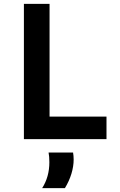

<svg xmlns="http://www.w3.org/2000/svg" viewBox="-20 -716 620 988"><path d="M103 -696H235V-116H528V0H103ZM356 69Q359 86 359 105Q359 140 347.5 178Q336 216 314 252H197Q234 194 234 119Q234 89 230 69Z"/></svg>

Font: AmikoBold
Style: Bold
Weight: 700
Designer: Pablo Impallari, Rodrigo Fuenzalida, Andres Torresi
Foundry: Impallari Type
Version: Version 1.000; ttfautohint (v1.3)